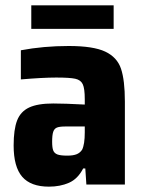

<svg xmlns="http://www.w3.org/2000/svg" viewBox="-20 -690 539 718"><path d="M31 -146Q31 -206 44 -239.5Q57 -273 89 -288Q121 -303 179 -303Q221 -303 297 -299V-319Q297 -359 289.5 -375Q282 -391 261.5 -395.5Q241 -400 190 -400Q140 -400 58 -393V-502Q143 -518 237 -518Q329 -518 373.5 -497Q418 -476 432.5 -433Q447 -390 447 -310V0H303L299 -60H291Q271 -21 238 -6.5Q205 8 163 8Q95 8 63 -29Q31 -66 31 -146ZM287 -130Q297 -150 297 -195V-217H225Q203 -217 193 -213Q183 -209 179 -197Q175 -185 175 -160Q175 -138 179 -127.5Q183 -117 194.5 -112.5Q206 -108 232 -108Q253 -108 266 -113Q279 -118 287 -130ZM97 -582V-670H405V-582Z"/></svg>

Font: Saira Semi Condensed
Style: Bold
Weight: 700
Width: 4
Designer: Hector Gatti with collaboration of the Omnibus-Type team
Foundry: Omnibus-Type
Version: Version 1.001; ttfautohint (v1.8)